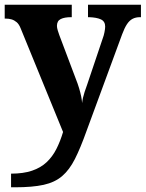

<svg xmlns="http://www.w3.org/2000/svg" viewBox="-20 -556 619 816"><path d="M27 182Q79 182 116 169.5Q153 157 178 133.5Q203 110 219.5 77.5Q236 45 248 5L68 -435Q61 -453 51 -461.5Q41 -470 29.5 -473.5Q18 -477 4 -477H0V-536H285V-483H282Q254 -483 238 -475Q222 -467 222 -446Q222 -438 225.5 -426.5Q229 -415 232 -407L301 -224Q311 -199 316.5 -180Q322 -161 325 -146.5Q328 -132 329 -118Q331 -139 339.5 -165Q348 -191 351 -198L417 -394Q421 -404 424 -419Q427 -434 427 -443Q427 -465 409 -473.5Q391 -482 358 -483H354V-536H579V-483H575Q557 -483 543.5 -476Q530 -469 519.5 -453Q509 -437 499 -410L348 0Q322 73 298.5 119.5Q275 166 244 192.5Q213 219 165.5 229.5Q118 240 44 240H27Z"/></svg>

Font: Noto Serif Kannada
Style: Bold
Weight: 700
Version: Version 2.003